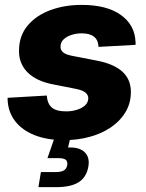

<svg xmlns="http://www.w3.org/2000/svg" viewBox="-20 -564 601 788"><path d="M243.7 11.2Q173.8 11.2 122.1 -9.3Q70.3 -29.8 41.5 -67.6Q12.7 -105.5 11.2 -156.7Q11.2 -158.2 11.2 -159.7Q11.2 -161.1 11.2 -162.6L171.9 -171.9Q174.3 -138.7 192.6 -122.8Q210.9 -106.9 251.5 -106.9Q273.9 -106.9 294.4 -113Q314.9 -119.1 328.1 -130.6Q341.3 -142.1 342.3 -159.2Q342.8 -174.3 330.3 -184.3Q317.9 -194.3 289.1 -199.7L197.3 -217.8Q127.4 -231.4 91.8 -268.3Q56.2 -305.2 58.1 -359.4Q59.1 -418.5 94 -459.7Q128.9 -501 187 -522.5Q245.1 -543.9 315.4 -543.9Q418 -543.9 475.6 -502.9Q533.2 -461.9 536.1 -393.1Q536.6 -390.1 536.6 -386.7Q536.6 -383.3 536.1 -379.9L384.3 -371.6Q383.3 -399.4 366 -413.3Q348.6 -427.2 314.9 -427.2Q294.4 -427.2 274.7 -421.1Q254.9 -415 241.9 -403.3Q229 -391.6 228.5 -374Q227.5 -359.9 238 -350.1Q248.5 -340.3 275.4 -335L376.5 -315.4Q448.2 -301.8 483.4 -268.8Q518.6 -235.8 517.1 -182.6Q516.1 -137.7 493.9 -101.8Q471.7 -65.9 433.8 -40.5Q396 -15.1 346.9 -2Q297.9 11.2 243.7 11.2ZM137.7 204.1 147.9 142.1H210Q231.4 142.1 242.4 135.3Q253.4 128.4 255.9 113.8Q258.3 98.6 249.8 91.8Q241.2 85 219.7 85H174.8L211.4 -20.5H272.5L269 0L259.3 41.5Q305.2 39.1 327.1 60.3Q349.1 81.5 342.8 118.7Q335.4 163.1 303.2 183.6Q271 204.1 210.4 204.1Z"/></svg>

Font: Inter 20pt ExtraBold
Style: Italic
Weight: 800
Italic angle: -9.3988°
Version: Version 4.001;git-66647c0bb